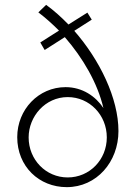

<svg xmlns="http://www.w3.org/2000/svg" viewBox="-20 -763 559 791"><path d="M286 -636 358 -682 340 -711 262 -662C233 -692 202 -720 170 -743L138 -712C167 -690 195 -665 223 -637L146 -588L164 -557L247 -610C321 -525 382 -421 406 -318C374 -366 320 -404 250 -404C139 -404 51 -312 51 -198C51 -77 141 8 255 8C378 8 468 -96 468 -223C468 -358 391 -516 286 -636ZM259 -32C169 -32 98 -105 98 -197C98 -283 166 -363 259 -363C349 -363 420 -289 420 -197C420 -105 349 -32 259 -32Z"/></svg>

Font: Sulaf Light
Style: Regular
Weight: 300
Designer: Bandar Raffah (Arabic) and Santiago Orozco (Latin)
Foundry: Caramella and Typemade
Version: Version 1.005;PS 001.005;hotconv 1.0.88;makeotf.lib2.5.64775